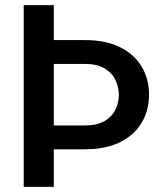

<svg xmlns="http://www.w3.org/2000/svg" viewBox="-20 -731 641 751"><path d="M72.8 -710.9H190.4V-574.2H312Q393.1 -574.2 449 -546.6Q504.9 -519 533.9 -470.7Q563 -422.4 563 -360.4Q563 -298.8 533.9 -250.5Q504.9 -202.1 449 -174.6Q393.1 -147 312 -147H190.4V0H72.8ZM312 -481H190.4V-240.2H312Q359.4 -240.2 388.7 -257.3Q418 -274.4 431.4 -301.8Q444.8 -329.1 444.8 -359.4Q444.8 -390.6 431.4 -418.5Q418 -446.3 388.7 -463.6Q359.4 -481 312 -481Z"/></svg>

Font: Vazirmatn FD Medium
Style: Regular
Weight: 500
Designer: Saber Rastikerdar
Foundry: Saber Rastikerdar
Version: Version 33.003